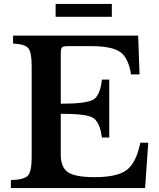

<svg xmlns="http://www.w3.org/2000/svg" viewBox="-20 -950 804 970"><path d="M287 -680V-426Q416 -426 451 -446.5Q486 -467 495 -548H532V-255H495Q490 -290 482.5 -309.5Q475 -329 463 -343.5Q451 -358 426.5 -364Q402 -370 371.5 -372.5Q341 -375 287 -375V-169Q287 -104 324 -79.5Q361 -55 458 -55Q572 -55 620 -91Q668 -127 689 -229H729L713 0H35V-40Q102 -42 121 -63Q140 -84 140 -154V-616Q140 -686 123 -706.5Q106 -727 46 -730V-770H678L685 -574H642Q629 -658 587 -687.5Q545 -717 438 -717H325Q300 -717 293.5 -710.5Q287 -704 287 -680ZM545 -865H261V-930H545Z"/></svg>

Font: Libre Baskerville
Style: Bold
Weight: 700
Designer: Pablo Impallari, Rodrigo Fuenzalida
Foundry: Pablo Impallari, Rodrigo Fuenzalida
Version: Version 1.000